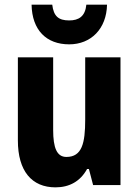

<svg xmlns="http://www.w3.org/2000/svg" viewBox="-20 -797 597 827"><path d="M441 -777H352C347 -726 319 -709 278 -709C232 -709 211 -727 205 -777H116C118 -667 180 -606 278 -606C372 -606 439 -673 441 -777ZM499 -550H347V-282C347 -180 333 -121 266 -121C225 -121 209 -160 209 -237V-550H57V-192C57 -60 117 10 219 10C279 10 326 -16 355 -69H363L381 0H499Z"/></svg>

Font: Noto Sans Thai Looped Condensed ExtraBold
Style: Regular
Weight: 800
Width: 3
Designer: Sasikarn Vongin, Ben Mitchell
Foundry: The Fontpad Ltd
Version: Version 1.001